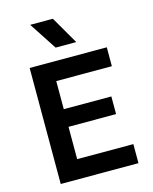

<svg xmlns="http://www.w3.org/2000/svg" viewBox="-136 -1031 892 1119"><g transform="rotate(-15 310.0 -471.0)"><path d="M88.5 0V-700H554V-586H218.5V-416.5H505.5V-310H218.5V-115H557.5V0ZM265.5 -775.5 156.5 -942H293.5L390 -775.5Z"/></g></svg>

Font: Geologica Roman Medium
Style: Regular
Weight: 500
Designer: Sindre Bremnes, Frode Helland
Foundry: Monokrom Skriftforlag AS
Version: Version 1.010;gftools[0.9.28]